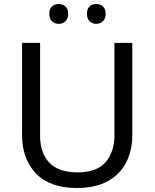

<svg xmlns="http://www.w3.org/2000/svg" viewBox="-20 -928 771 958"><path d="M640 -252Q640 -178 610 -118.5Q580 -59 518.5 -24.5Q457 10 362 10Q229 10 159.5 -62.5Q90 -135 90 -254V-714H180V-251Q180 -164 226.5 -116Q273 -68 367 -68Q464 -68 507.5 -119.5Q551 -171 551 -252V-714H640ZM226 -859Q226 -885 240 -896.5Q254 -908 273 -908Q292 -908 306 -896.5Q320 -885 320 -859Q320 -834 306 -821.5Q292 -809 273 -809Q254 -809 240 -821.5Q226 -834 226 -859ZM414 -859Q414 -885 427.5 -896.5Q441 -908 460 -908Q479 -908 493 -896.5Q507 -885 507 -859Q507 -834 493 -821.5Q479 -809 460 -809Q441 -809 427.5 -821.5Q414 -834 414 -859Z"/></svg>

Font: Noto Sans Inscriptional Pahlavi
Style: Regular
Weight: 400
Designer: Monotype Design Team
Foundry: Monotype Imaging Inc.
Version: Version 2.003; ttfautohint (v1.8.4.7-5d5b)